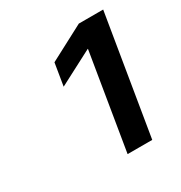

<svg xmlns="http://www.w3.org/2000/svg" viewBox="-105 -905 523 554"><g transform="rotate(-30 156.0 -628.0)"><path d="M312.5 -825.7 247.1 -429.2H165L217.8 -749.5H216.8L102.5 -689.9L114.7 -764.2L231.4 -825.7Z"/></g></svg>

Font: Inter 28pt
Style: Italic
Weight: 400
Italic angle: -9.3988°
Designer: Rasmus Andersson
Foundry: rsms
Version: Version 4.001;git-66647c0bb